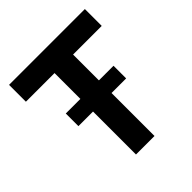

<svg xmlns="http://www.w3.org/2000/svg" viewBox="-190 -834 967 967"><g transform="rotate(-45 294.0 -350.0)"><path d="M360 0H228V-580H24V-700H564V-580H360ZM464 -306H124V-396H464Z"/></g></svg>

Font: Space Grotesk Variable Light
Style: Regular
Weight: 300
Designer: Florian Karsten
Foundry: Florian Karsten
Version: Version 2.000